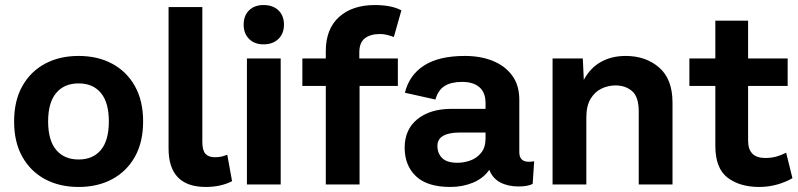

<svg xmlns="http://www.w3.org/2000/svg" viewBox="-20 -732 3169 762"><path d="M292 -510Q368 -510 425.5 -479Q483 -448 515.5 -390Q548 -332 548 -250Q548 -168 515.5 -110Q483 -52 425.5 -21Q368 10 292 10Q216 10 158.5 -21Q101 -52 68.5 -110Q36 -168 36 -250Q36 -332 68.5 -390Q101 -448 158.5 -479Q216 -510 292 -510ZM292 -401Q235 -401 203 -363Q171 -325 171 -250Q171 -175 203 -137Q235 -99 292 -99Q349 -99 380.5 -137Q412 -175 412 -250Q412 -325 380.5 -363Q349 -401 292 -401Z M783 -704V-169Q783 -135 795.5 -121.5Q808 -108 832 -108Q850 -108 861 -111Q872 -114 882 -118L901 -13Q880 -2 853.5 4Q827 10 797 10Q649 10 649 -143V-704Z M1094 -500V0H960V-500ZM1026 -712Q1063 -712 1085 -691Q1107 -670 1107 -634Q1107 -599 1085 -577.5Q1063 -556 1026 -556Q990 -556 968.5 -577.5Q947 -599 947 -634Q947 -670 968.5 -691Q990 -712 1026 -712Z M1559 -500V-391H1407V0H1273V-391H1180V-500H1273V-529Q1273 -617 1325.5 -664.5Q1378 -712 1468 -712Q1499 -712 1525.5 -707Q1552 -702 1573 -691L1543 -585Q1533 -589 1518.5 -593Q1504 -597 1488 -597Q1450 -597 1428 -580Q1406 -563 1406 -524V-500Z M1907 -323Q1907 -365 1882.5 -386Q1858 -407 1814 -407Q1771 -407 1745 -391Q1719 -375 1708 -337L1587 -364Q1604 -434 1663 -472Q1722 -510 1825 -510Q1887 -510 1935.5 -490.5Q1984 -471 2012.5 -432.5Q2041 -394 2041 -336V-128Q2041 -90 2079 -90Q2084 -90 2090 -90.5Q2096 -91 2100 -92L2094 -2Q2074 8 2038 8Q1996 8 1965.5 -8Q1935 -24 1922 -58Q1898 -24 1857 -7Q1816 10 1767 10Q1676 10 1631 -32.5Q1586 -75 1586 -146Q1586 -218 1636.5 -259Q1687 -300 1772 -300H1907ZM1796 -86Q1821 -86 1846.5 -95Q1872 -104 1889.5 -125.5Q1907 -147 1907 -182V-206H1804Q1762 -206 1739 -193Q1716 -180 1716 -153Q1716 -124 1734.5 -105Q1753 -86 1796 -86Z M2173 0V-500H2293L2297 -415Q2322 -462 2364.5 -486Q2407 -510 2463 -510Q2543 -510 2596 -464Q2649 -418 2649 -325V0H2515V-289Q2515 -348 2488.5 -370.5Q2462 -393 2423 -393Q2394 -393 2367.5 -380.5Q2341 -368 2324 -340Q2307 -312 2307 -265V0Z M3100 -126 3125 -25Q3100 -10 3065.5 0Q3031 10 2993 10Q2916 10 2867.5 -27Q2819 -64 2819 -153V-391H2716V-500H2819V-650H2949V-500H3106V-391H2949V-174Q2949 -105 3017 -105Q3042 -105 3062.5 -111Q3083 -117 3100 -126Z"/></svg>

Font: Prodigy Sans SemiBold
Style: Regular
Weight: 600
Designer: Wei Huang
Foundry: Wei Huang
Version: Version 1.003; ttfautohint (v1.8.3)